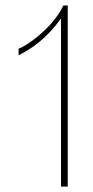

<svg xmlns="http://www.w3.org/2000/svg" viewBox="-20 -690 344 710"><path d="M230.5 -669.9H214.4Q207.5 -654.3 196.5 -638.2Q185.5 -622.1 171.9 -606.2Q158.2 -590.3 142.6 -575.7Q127 -561 110.8 -548.3Q94.7 -535.6 78.9 -525.6Q63 -515.6 48.8 -509.8V-485.4Q67.4 -495.1 86.7 -507.1Q106 -519 125.7 -535.2Q145.5 -551.3 165.5 -572.5Q185.5 -593.8 205.6 -621.6V0H230.5Z"/></svg>

Font: SaysetthaMai Thin
Style: Regular
Weight: 100
Designer: John M. Durdin
Foundry: Lao Script for Windows
Version: Version 1.101